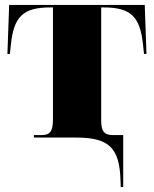

<svg xmlns="http://www.w3.org/2000/svg" viewBox="-20 -556 622 776"><path d="M467 172 468 200H478V-10H437C399 -10 389 -28 389 -69V-526H398C508 -526 546 -490 558 -376L562 -338H572L565 -536H17L10 -338H20L24 -376C36 -490 74 -526 184 -526H194V-74C194 -23 181 -10 147 -10H117V0H288C420 0 463 41 467 172Z"/></svg>

Font: Noto Serif Display Black
Style: Regular
Weight: 900
Designer: Monotype Design Team
Foundry: Monotype Imaging Inc.
Version: Version 2.009